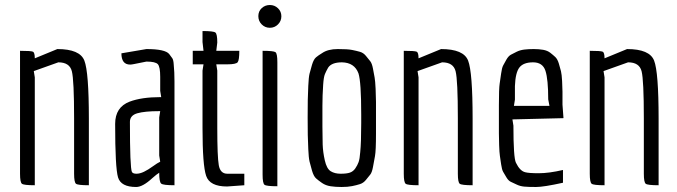

<svg xmlns="http://www.w3.org/2000/svg" viewBox="-20 -740 2706 767"><path d="M276 -46V-267Q276 -420 267 -455.5Q258 -491 213 -491L115 -456L119 -431V0Q75 0 67.5 -6Q60 -12 60 -46V-537Q104 -537 111.5 -533.5Q119 -530 119 -507L209 -544Q299 -544 317 -498Q335 -452 335 -266V0Q291 0 283.5 -6Q276 -12 276 -46Z M620 -377V-433Q620 -473 610.5 -483.5Q601 -494 565 -494L515 -484Q505 -482 500 -482Q465 -482 465 -527L565 -544Q640 -544 656 -524Q664 -514 668.5 -507Q673 -500 674 -482Q677 -453 677 -415V0Q632 0 624 -6.5Q616 -13 616 -50Q606 -44 588 -28Q550 7 524 7Q463 7 451.5 -31.5Q440 -70 440 -245Q440 -312 498 -334Q546 -352 620 -352H624ZM616 -296Q558 -296 528.5 -287.5Q499 -279 499 -253Q499 -70 507 -53Q511 -46 525 -46Q539 -46 555.5 -54Q572 -62 590.5 -75.5Q609 -89 620 -94L616 -119V-271L620 -296Z M789 -228V-458L793 -483H750V-537H793L789 -572V-616Q833 -616 840.5 -610Q848 -604 848 -570L844 -537H936Q936 -500 929.5 -491.5Q923 -483 888 -483H844L848 -458V-228Q848 -114 854 -80Q860 -46 888 -46H956V0L887 5Q818 5 803.5 -37.5Q789 -80 789 -228Z M1090.5 -642.5Q1077 -629 1058 -629Q1039 -629 1025.5 -642.5Q1012 -656 1012 -675.5Q1012 -695 1025.5 -707.5Q1039 -720 1058 -720Q1077 -720 1090.5 -707Q1104 -694 1104 -675Q1104 -656 1090.5 -642.5ZM1029 -42V-537Q1073 -537 1080.5 -531.5Q1088 -526 1088 -491V4Q1044 4 1036.5 -2Q1029 -8 1029 -42Z M1267 -528Q1290 -544 1329.5 -544Q1369 -544 1386.5 -540.5Q1404 -537 1418 -533Q1432 -529 1442 -516.5Q1452 -504 1459 -495.5Q1466 -487 1470 -465.5Q1474 -444 1476.5 -430.5Q1479 -417 1480.5 -385Q1482 -353 1482 -333V-271Q1482 -271 1482 -267Q1482 -267 1482 -206Q1482 -138 1478 -116.5Q1474 -95 1470 -73Q1466 -51 1459 -42.5Q1452 -34 1442 -21.5Q1432 -9 1418 -4.5Q1404 0 1386.5 3.5Q1369 7 1344.5 7Q1320 7 1300.5 4Q1281 1 1266.5 -9Q1252 -19 1242.5 -27.5Q1233 -36 1226.5 -58Q1220 -80 1216.5 -95Q1213 -110 1211.5 -144.5Q1210 -179 1209.5 -201Q1209 -223 1209 -271Q1209 -319 1209.5 -340.5Q1210 -362 1211.5 -396.5Q1213 -431 1216.5 -445.5Q1220 -460 1226.5 -481.5Q1233 -503 1242.5 -511Q1252 -519 1267 -528ZM1423 -248V-282Q1423 -413 1412 -447Q1396 -490 1346 -491Q1305 -491 1291 -470Q1283 -456 1278 -444Q1273 -432 1271 -402Q1268 -358 1268 -317Q1268 -276 1268 -234.5Q1268 -193 1269 -163Q1270 -133 1277.5 -99.5Q1285 -66 1301 -56Q1317 -46 1341 -46Q1365 -46 1378 -50.5Q1391 -55 1399.5 -67.5Q1408 -80 1412.5 -92.5Q1417 -105 1419 -132Q1423 -171 1423 -248Z M1809 -46V-267Q1809 -420 1800 -455.5Q1791 -491 1746 -491L1648 -456L1652 -431V0Q1608 0 1600.5 -6Q1593 -12 1593 -46V-537Q1637 -537 1644.5 -533.5Q1652 -530 1652 -507L1742 -544Q1832 -544 1850 -498Q1868 -452 1868 -266V0Q1824 0 1816.5 -6Q1809 -12 1809 -46Z M2229 -10Q2152 7 2121.5 7Q2091 7 2074.5 5.5Q2058 4 2044.5 -2.5Q2031 -9 2021 -13.5Q2011 -18 2003 -31.5Q1995 -45 1990 -53.5Q1985 -62 1982 -83Q1979 -104 1977 -117Q1975 -130 1974 -159.5Q1973 -189 1973 -207V-320Q1973 -386 1976 -405.5Q1979 -425 1982 -447Q1985 -469 1990 -478.5Q1995 -488 2003 -502Q2011 -516 2021 -521.5Q2031 -527 2044.5 -533.5Q2058 -540 2074.5 -542Q2091 -544 2112 -544Q2133 -544 2150 -541Q2167 -538 2178.5 -529Q2190 -520 2198.5 -512Q2207 -504 2212.5 -486Q2218 -468 2221 -455.5Q2224 -443 2225.5 -416.5Q2227 -390 2227 -374V-322L2231 -268L2027 -263L2031 -238Q2031 -110 2041 -90Q2057 -57 2078 -52Q2092 -48 2132.5 -48Q2173 -48 2229 -61ZM2037 -396Q2037 -378 2037 -342L2033 -317H2175L2170 -343Q2170 -423 2159 -457Q2148 -491 2109.5 -491Q2071 -491 2055 -470.5Q2039 -450 2037 -396Z M2552 -46V-267Q2552 -420 2543 -455.5Q2534 -491 2489 -491L2391 -456L2395 -431V0Q2351 0 2343.5 -6Q2336 -12 2336 -46V-537Q2380 -537 2387.5 -533.5Q2395 -530 2395 -507L2485 -544Q2575 -544 2593 -498Q2611 -452 2611 -266V0Q2567 0 2559.5 -6Q2552 -12 2552 -46Z"/></svg>

Font: Economica
Style: Regular
Weight: 400
Designer: Vicente Lamonaca
Foundry: Vicente Lamonaca
Version: Version 1.101